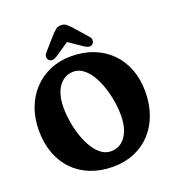

<svg xmlns="http://www.w3.org/2000/svg" viewBox="-160 -1033 1064 1169"><g transform="rotate(-20 371.5 -448.5)"><path d="M359.8 -709.8Q440.3 -709.8 505.3 -684.1Q570.3 -658.4 616.7 -611.2Q663.2 -564 688 -498.8Q712.8 -433.6 712.8 -354.5Q712.8 -273.2 688.5 -206Q664.3 -138.9 619.4 -90.5Q574.6 -42.2 512.4 -15.9Q450.3 10.4 374.8 10.4Q294.6 10.4 229.6 -15Q164.6 -40.5 118.4 -88Q72.1 -135.5 47.3 -202.1Q22.4 -268.8 22.4 -351.2Q22.4 -429.9 47.1 -495.6Q71.7 -561.4 116.9 -609.2Q162.1 -657.1 223.8 -683.4Q285.6 -709.8 359.8 -709.8ZM524 -267.1Q524 -313.1 516 -361.9Q507.9 -410.6 492.5 -456.1Q477.1 -501.6 454.9 -537.9Q432.6 -574.1 404.2 -595.5Q375.8 -616.8 341.6 -616.8Q303 -616.8 273.6 -594.7Q244.3 -572.6 227.7 -531.1Q211.2 -489.6 211.2 -431.4Q211.2 -385.5 219.2 -336.9Q227.3 -288.3 242.7 -242.9Q258.1 -197.6 280.3 -161.4Q302.6 -125.2 331 -103.9Q359.5 -82.6 393.8 -82.6Q432.4 -82.6 461.7 -104.6Q490.9 -126.6 507.5 -168.1Q524 -209.5 524 -267.1ZM403.1 -824H331.8L456.4 -739Q489.8 -717 509.4 -735.2Q516.8 -742.5 518.2 -755.9Q519.6 -769.3 506.4 -783.6L433 -867.1Q416.1 -885.6 402.4 -897Q388.7 -908.5 367.3 -908.5Q346.2 -908.5 332.6 -897Q318.9 -885.5 302.1 -867.1L228.8 -783.6Q215.7 -769.3 217 -755.8Q218.2 -742.4 225.5 -735.2Q245.1 -717.2 278.4 -739Z"/></g></svg>

Font: Fraunces 144pt S100 Black
Style: Regular
Weight: 900
Version: Version 1.000